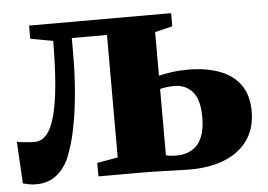

<svg xmlns="http://www.w3.org/2000/svg" viewBox="-44 -590 913 655"><g transform="rotate(-5 413.0 -262.0)"><path d="M54 8.5Q41 8.5 29.5 6.2Q18 4 9.5 1.5L1.5 -142Q11.5 -139.5 29.2 -137.8Q47 -136 62.5 -136Q86 -136 103.2 -156Q120.5 -176 131.8 -217.2Q143 -258.5 148.8 -322.2Q154.5 -386 155 -473.5L77.5 -488V-533H564V-488L504 -473.5V-324Q521 -328.5 546.8 -332.2Q572.5 -336 605 -336Q665 -336 711 -319.2Q757 -302.5 782.8 -267Q808.5 -231.5 808.5 -175.5Q808.5 -118 780.5 -77.8Q752.5 -37.5 701.5 -16.8Q650.5 4 581 4Q571.5 4 550.2 3.2Q529 2.5 503.2 1.8Q477.5 1 454.5 0.5Q431.5 0 418 0H268.5V-46L339.5 -58.5V-478H219V-431Q219 -357.5 214 -298.5Q209 -239.5 201 -194Q193 -148.5 183.5 -116.8Q174 -85 165 -65.5Q149.5 -33 122.2 -12.2Q95 8.5 54 8.5ZM539.5 -47.5Q588 -47.5 613.5 -78.2Q639 -109 639 -170Q639 -230 615.5 -257.2Q592 -284.5 552.5 -284.5Q539.5 -284.5 526 -282.8Q512.5 -281 504 -278.5V-51.5Q510 -49.5 520 -48.5Q530 -47.5 539.5 -47.5Z"/></g></svg>

Font: Merriweather 72pt Black
Style: Regular
Weight: 900
Version: Version 2.100